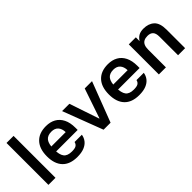

<svg xmlns="http://www.w3.org/2000/svg" viewBox="78 -1517 2326 2326"><g transform="rotate(-45 1240.5 -354.0)"><path d="M193 0H72V-718H193Z M371 -304H672Q670 -364 640 -397.5Q610 -431 553 -431Q485 -431 454 -390Q423 -349 423 -257Q423 -165 453.5 -124.5Q484 -84 560 -84Q613 -84 635 -99Q657 -114 663 -143H788Q781 -98 754 -63.5Q727 -29 679 -9.5Q631 10 560 10Q434 10 368.5 -59Q303 -128 303 -256Q303 -386 368.5 -455.5Q434 -525 553 -525Q626 -525 679.5 -495Q733 -465 763 -405.5Q793 -346 793 -257V-220H370Z M1137 0H1017L821 -515H946L1075 -133H1079L1209 -515H1334Z M1432 -304H1733Q1731 -364 1701 -397.5Q1671 -431 1614 -431Q1546 -431 1515 -390Q1484 -349 1484 -257Q1484 -165 1514.5 -124.5Q1545 -84 1621 -84Q1674 -84 1696 -99Q1718 -114 1724 -143H1849Q1842 -98 1815 -63.5Q1788 -29 1740 -9.5Q1692 10 1621 10Q1495 10 1429.5 -59Q1364 -128 1364 -256Q1364 -386 1429.5 -455.5Q1495 -525 1614 -525Q1687 -525 1740.5 -495Q1794 -465 1824 -405.5Q1854 -346 1854 -257V-220H1431Z M2085 0H1964V-515H2085L2084 -450Q2107 -487 2140 -506Q2173 -525 2224 -525Q2310 -525 2362 -477.5Q2414 -430 2414 -318V0H2293V-317Q2293 -377 2268.5 -402.5Q2244 -428 2196 -428Q2160 -428 2135 -415Q2110 -402 2097.5 -374.5Q2085 -347 2085 -303Z"/></g></svg>

Font: 42dot Sans Light
Style: Bold
Weight: 700
Version: Version 1.000